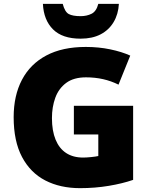

<svg xmlns="http://www.w3.org/2000/svg" viewBox="-20 -968 780 998"><path d="M364 -418H672V-33Q617 -14 545.5 -2Q474 10 396 10Q293 10 215.5 -30Q138 -70 94.5 -152Q51 -234 51 -359Q51 -471 94 -553Q137 -635 220.5 -679.5Q304 -724 426 -724Q493 -724 553 -711.5Q613 -699 657 -679L596 -528Q558 -547 516 -556.5Q474 -566 427 -566Q363 -566 324 -537Q285 -508 267.5 -460Q250 -412 250 -354Q250 -288 269 -242Q288 -196 324 -172.5Q360 -149 412 -149Q429 -149 453.5 -151.5Q478 -154 491 -157V-269H364ZM598 -948Q595 -894 570.5 -853Q546 -812 503 -789.5Q460 -767 399 -767Q304 -767 255.5 -815.5Q207 -864 203 -948H306Q317 -906 337.5 -895Q358 -884 399 -884Q431 -884 456 -896.5Q481 -909 491 -948Z"/></svg>

Font: Noto Sans Khmer Black
Style: Regular
Weight: 900
Version: Version 2.003